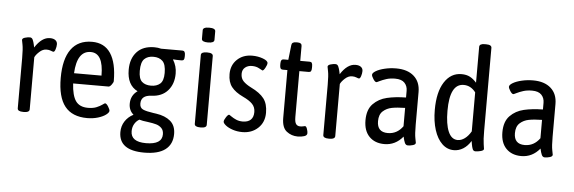

<svg xmlns="http://www.w3.org/2000/svg" viewBox="-56 -942 4019 1344"><g transform="rotate(5 1953.5 -270.0)"><path d="M83 -20V-373Q83 -439 77 -467.5Q71 -496 71 -499Q71 -511 90 -516.5Q109 -522 125 -522Q139 -522 145.5 -507Q152 -492 155.5 -475.5Q159 -459 160 -454Q208 -529 265 -529Q290 -529 303.5 -518.5Q317 -508 317 -490Q317 -473 311 -454.5Q305 -436 297 -436Q292 -436 279 -441.5Q266 -447 248 -447Q222 -447 198.5 -425.5Q175 -404 167 -386V-20Q167 2 127 2H123Q83 2 83 -20Z M364 -258Q364 -391 414 -460Q464 -529 561 -529Q648 -529 692 -462.5Q736 -396 736 -268Q736 -259 724 -243Q712 -227 703 -227H454Q459 -142 486 -104Q513 -66 572 -66Q608 -66 632 -76Q656 -86 671 -97Q686 -108 689 -108Q699 -108 711.5 -88Q724 -68 724 -58Q724 -46 703.5 -30.5Q683 -15 648 -4.5Q613 6 573 6Q467 6 415.5 -59Q364 -124 364 -258ZM647 -299Q647 -457 558 -457Q462 -457 454 -299Z M813 83Q813 41 834.5 7.5Q856 -26 893 -45V-47Q878 -59 869.5 -78Q861 -97 861 -120Q861 -179 908 -212Q833 -249 833 -357Q833 -435 876 -482Q919 -529 999 -529Q1024 -529 1046 -523H1196Q1216 -523 1216 -494V-482Q1216 -467 1211.5 -460.5Q1207 -454 1196 -454Q1153 -454 1138 -456L1136 -454Q1163 -411 1163 -358Q1163 -285 1122 -238.5Q1081 -192 1007 -189Q935 -186 935 -128Q935 -98 958 -87.5Q981 -77 1031 -70L1052 -67Q1115 -58 1152 -26.5Q1189 5 1189 64Q1189 136 1139 174Q1089 212 991 212Q813 212 813 83ZM1086 -356Q1086 -416 1062.5 -439Q1039 -462 998 -462Q957 -462 934 -439Q911 -416 911 -356Q911 -301 934 -280Q957 -259 998 -259Q1038 -259 1062 -280Q1086 -301 1086 -356ZM1111 73Q1111 45 1095.5 29.5Q1080 14 1058 7.5Q1036 1 998 -4Q960 -8 938 -15Q917 -3 904 19Q891 41 891 70Q891 145 998 145Q1111 145 1111 73Z M1327 -20V-503Q1327 -525 1367 -525H1371Q1411 -525 1411 -503V-20Q1411 2 1371 2H1367Q1327 2 1327 -20ZM1325 -617V-677Q1325 -699 1369 -699Q1413 -699 1413 -677V-617Q1413 -595 1369 -595Q1325 -595 1325 -617Z M1527 -53Q1527 -64 1540 -84Q1553 -104 1561 -104Q1563 -104 1578.5 -93Q1594 -82 1614 -73.5Q1634 -65 1659 -65Q1696 -65 1715.5 -83.5Q1735 -102 1735 -138Q1735 -172 1713.5 -194.5Q1692 -217 1647 -238Q1592 -264 1565.5 -298Q1539 -332 1539 -388Q1539 -451 1580.5 -490.5Q1622 -530 1686 -530Q1727 -530 1762 -517Q1797 -504 1797 -487Q1797 -475 1785.5 -454Q1774 -433 1766 -433Q1764 -433 1742.5 -445.5Q1721 -458 1691 -458Q1662 -458 1642.5 -442Q1623 -426 1623 -397Q1623 -365 1642.5 -345Q1662 -325 1698 -307Q1760 -277 1788.5 -240Q1817 -203 1817 -140Q1817 -73 1773 -32Q1729 9 1663 9Q1627 9 1595.5 -1.5Q1564 -12 1545.5 -27Q1527 -42 1527 -53Z M1940 -115V-451H1907Q1897 -451 1892 -458Q1887 -465 1887 -481V-493Q1887 -509 1892 -516Q1897 -523 1907 -523H1940L1952 -628Q1954 -650 1984 -650H1994Q2024 -650 2024 -628V-523H2090Q2101 -523 2105.5 -516Q2110 -509 2110 -493V-481Q2110 -465 2105.5 -458Q2101 -451 2090 -451H2024V-129Q2024 -93 2034 -79.5Q2044 -66 2063 -66Q2076 -66 2085 -68.5Q2094 -71 2097 -71Q2106 -71 2112 -53Q2118 -35 2118 -23Q2118 -7 2097.5 -0.5Q2077 6 2052 6Q2008 6 1974 -20.5Q1940 -47 1940 -115Z M2230 -20V-373Q2230 -439 2224 -467.5Q2218 -496 2218 -499Q2218 -511 2237 -516.5Q2256 -522 2272 -522Q2286 -522 2292.5 -507Q2299 -492 2302.5 -475.5Q2306 -459 2307 -454Q2355 -529 2412 -529Q2437 -529 2450.5 -518.5Q2464 -508 2464 -490Q2464 -473 2458 -454.5Q2452 -436 2444 -436Q2439 -436 2426 -441.5Q2413 -447 2395 -447Q2369 -447 2345.5 -425.5Q2322 -404 2314 -386V-20Q2314 2 2274 2H2270Q2230 2 2230 -20Z M2515 -149Q2515 -224 2554 -264Q2593 -304 2651 -317.5Q2709 -331 2784 -332V-379Q2784 -413 2763 -435Q2742 -457 2697 -457Q2662 -457 2635.5 -448.5Q2609 -440 2590 -430.5Q2571 -421 2568 -421Q2558 -421 2545.5 -440.5Q2533 -460 2533 -470Q2533 -483 2556.5 -497Q2580 -511 2618.5 -520Q2657 -529 2698 -529Q2778 -529 2823 -489Q2868 -449 2868 -378V-148Q2868 -82 2874 -53.5Q2880 -25 2880 -22Q2880 -10 2861 -4.5Q2842 1 2826 1Q2811 1 2804 -14.5Q2797 -30 2791 -58Q2738 6 2661 6Q2594 6 2554.5 -34.5Q2515 -75 2515 -149ZM2784 -130V-259Q2728 -258 2691.5 -251Q2655 -244 2629 -220.5Q2603 -197 2603 -150Q2603 -73 2678 -73Q2743 -73 2784 -130Z M2992 -264Q2992 -389 3037 -459Q3082 -529 3157 -529Q3192 -529 3216.5 -516Q3241 -503 3263 -478V-730Q3263 -752 3300 -752H3311Q3349 -752 3349 -730V-148Q3349 -85 3354 -55Q3359 -25 3359 -21Q3359 -10 3337.5 -4.5Q3316 1 3301 1Q3286 1 3280.5 -13Q3275 -27 3272 -45Q3269 -63 3268 -69Q3245 -32 3214.5 -13Q3184 6 3149 6Q3102 6 3066.5 -28Q3031 -62 3011.5 -123Q2992 -184 2992 -264ZM3263 -136V-410Q3229 -455 3179 -455Q3081 -455 3081 -265Q3081 -171 3103.5 -119Q3126 -67 3170 -67Q3195 -67 3219.5 -85Q3244 -103 3263 -136Z M3477 -149Q3477 -224 3516 -264Q3555 -304 3613 -317.5Q3671 -331 3746 -332V-379Q3746 -413 3725 -435Q3704 -457 3659 -457Q3624 -457 3597.5 -448.5Q3571 -440 3552 -430.5Q3533 -421 3530 -421Q3520 -421 3507.5 -440.5Q3495 -460 3495 -470Q3495 -483 3518.5 -497Q3542 -511 3580.5 -520Q3619 -529 3660 -529Q3740 -529 3785 -489Q3830 -449 3830 -378V-148Q3830 -82 3836 -53.5Q3842 -25 3842 -22Q3842 -10 3823 -4.5Q3804 1 3788 1Q3773 1 3766 -14.5Q3759 -30 3753 -58Q3700 6 3623 6Q3556 6 3516.5 -34.5Q3477 -75 3477 -149ZM3746 -130V-259Q3690 -258 3653.5 -251Q3617 -244 3591 -220.5Q3565 -197 3565 -150Q3565 -73 3640 -73Q3705 -73 3746 -130Z"/></g></svg>

Font: Asap Condensed
Style: Regular
Weight: 400
Designer: Pablo Cosgaya
Foundry: Omnibus-Type
Version: Version 1.010; ttfautohint (v1.8)